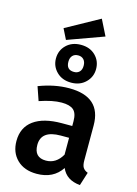

<svg xmlns="http://www.w3.org/2000/svg" viewBox="-148 -1086 841 1178"><g transform="rotate(15 273.0 -496.5)"><path d="M397 -908 168 -825 135 -891 347 -1008ZM138 -700Q138 -751 173.5 -785.5Q209 -820 266 -820Q323 -820 358 -785.5Q393 -751 393 -700Q393 -650 357.5 -615Q322 -580 266 -580Q209 -580 173.5 -615Q138 -650 138 -700ZM266 -753Q243 -753 230 -739Q217 -725 217 -700Q217 -648 266 -648Q288 -648 301 -661.5Q314 -675 314 -700Q314 -725 301 -739Q288 -753 266 -753ZM468 -140Q468 -109 477.5 -94.5Q487 -80 508 -72L481 13Q393 5 364 -64Q312 15 206 15Q127 15 81 -30Q35 -75 35 -148Q35 -234 97.5 -279.5Q160 -325 276 -325H342V-355Q342 -406 318.5 -426.5Q295 -447 243 -447Q185 -447 103 -419L73 -506Q172 -544 265 -544Q468 -544 468 -362ZM240 -78Q305 -78 342 -143V-250H289Q165 -250 165 -158Q165 -78 240 -78Z"/></g></svg>

Font: FiraGO Medium
Style: Regular
Weight: 500
Designer: bBox Type
Foundry: bBox Type GmbH
Version: Version 1.001;PS 001.001;hotconv 1.0.88;makeotf.lib2.5.64775